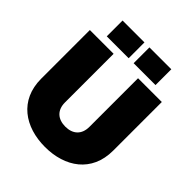

<svg xmlns="http://www.w3.org/2000/svg" viewBox="-247 -1063 1228 1228"><g transform="rotate(45 366.5 -449.5)"><path d="M367 12C547 12 692 -85 692 -280V-720H477V-280C477 -210 434 -172 367 -172C299 -172 256 -210 256 -280V-720H41V-280C41 -85 186 12 367 12ZM146 -768H344V-911H146ZM389 -768H587V-911H389Z"/></g></svg>

Font: Aspekta 950
Style: Regular
Weight: 950
Designer: Ivo Dolenc
Version: Version 2.000